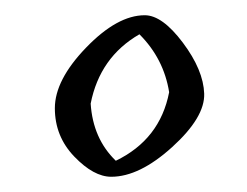

<svg xmlns="http://www.w3.org/2000/svg" viewBox="-20 -427 324 252"><path d="M163 -382Q111 -352 99 -291Q102 -245 132 -216Q190 -244 202 -306Q195 -350 163 -382ZM170 -407Q193 -407 220 -371Q247 -335 248 -304Q249 -273 206 -234Q163 -195 126 -195Q103 -195 77.5 -221.5Q52 -248 52 -285Q52 -322 93 -364.5Q134 -407 170 -407Z"/></svg>

Font: Tillana
Style: Regular
Weight: 400
Designer: Lipi Raval (Devanagari, Latin), Jonny Pinhorn (Latin)
Foundry: Indian Type Foundry
Version: Version 2.002;PS 1.0;hotconv 1.0.79;makeotf.lib2.5.61930; tt